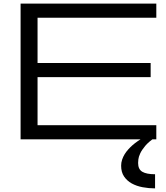

<svg xmlns="http://www.w3.org/2000/svg" viewBox="-20 -770 915 1061"><path d="M836.9 271Q801.8 271 768.1 264.6Q734.4 258.3 708 243.7Q681.6 229 665.5 205.1Q649.4 181.2 649.4 146Q649.4 128.4 654.8 112.3Q660.2 96.2 668.9 82Q677.7 67.9 689 55.4Q700.2 43 711.9 32.7Q739.3 8.8 774.4 -10.3H836.9Q801.8 13.2 782.7 35.9Q763.7 58.6 754.9 77.6Q746.1 96.7 744.6 110.6Q743.2 124.5 743.2 130.4Q743.2 165.5 766.4 179.2Q789.6 192.9 836.9 192.9ZM93.8 0V-750H843.8V-671.9H187.5V-421.9H812.5V-343.8H187.5V-78.1H843.8V0Z"/></svg>

Font: Michroma
Style: Regular
Weight: 400
Version: Version 1.000